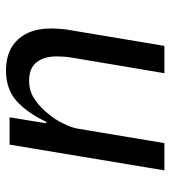

<svg xmlns="http://www.w3.org/2000/svg" viewBox="16 -584 568 640"><g transform="rotate(-90 300.0 -264.0)"><path d="M52 0 138 -516H229L209 -394H214Q243 -456 282.5 -492Q322 -528 385 -528Q452 -528 488.5 -488Q525 -448 525 -379Q525 -362 523.5 -344Q522 -326 518 -305L467 0H376L427 -303Q430 -320 431 -334Q432 -348 432 -359Q432 -401 412.5 -426Q393 -451 351 -451Q319 -451 294.5 -436Q270 -421 248 -396Q243 -390 234.5 -379.5Q226 -369 217.5 -354.5Q209 -340 201 -321.5Q193 -303 190 -282L143 0Z"/></g></svg>

Font: IBM Plex Mono Text
Style: Italic
Weight: 450
Italic angle: -9°
Monospace: yes
Designer: Mike Abbink, Paul van der Laan, Pieter van Rosmalen
Foundry: Bold Monday
Version: Version 2.1